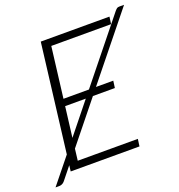

<svg xmlns="http://www.w3.org/2000/svg" viewBox="-180 -858 959 1027"><g transform="rotate(-20 300.0 -344.0)"><path d="M348 -378.5H446.5L441 -338.5H316L129.5 -107L121.5 -41H463.5L458 0H66.5L70.5 -34L13.5 37Q6.5 45.5 -1.8 49Q-10 52.5 -18 52.5H-39L78 -92.5L153.5 -707.5H544.5L539 -666.5H198.5L163 -378.5H308L587 -725Q594 -733 598.8 -736.5Q603.5 -740 613 -740H639.5ZM136.5 -165.5 275.5 -338.5H158Z"/></g></svg>

Font: Lato Light
Style: Italic
Weight: 300
Italic angle: -7°
Designer: Lukasz Dziedzic
Foundry: tyPoland Lukasz Dziedzic
Version: Version 2.007; 2014-02-27